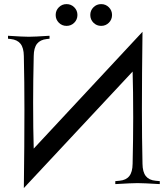

<svg xmlns="http://www.w3.org/2000/svg" viewBox="-20 -909 829 948"><path d="M634.8 -555.7 97.7 19.5Q100.6 -195.3 100.6 -366.2Q100.6 -505.4 97.7 -632.3Q97.2 -672.9 81.3 -692.9Q65.4 -712.9 33.2 -716.3L19.5 -717.8V-732.4Q94.2 -727.5 122.1 -727.5Q149.9 -727.5 224.6 -732.4V-717.8L210.9 -716.3Q178.7 -712.9 162.8 -692.9Q147 -672.9 146.5 -632.3Q143.6 -505.4 143.6 -403.8Q143.6 -270.5 146.5 -175.3L683.6 -752Q680.7 -537.6 680.7 -366.2Q680.7 -227.1 683.6 -100.1Q684.1 -59.6 700 -39.6Q715.8 -19.5 748 -16.6L769 -14.6V0Q687.5 -4.9 659.2 -4.9Q630.9 -4.9 549.3 0V-14.6L570.3 -16.6Q602.5 -19.5 618.4 -39.6Q634.3 -59.6 634.8 -100.1Q637.7 -227.1 637.7 -328.1Q637.7 -460.4 634.8 -555.7ZM270.5 -796.9Q254.9 -812.5 254.9 -835Q254.9 -857.4 270.5 -873Q286.1 -888.7 308.6 -888.7Q331.1 -888.7 346.7 -873Q362.3 -857.4 362.3 -835Q362.3 -812.5 346.7 -796.9Q331.1 -781.2 308.6 -781.2Q286.1 -781.2 270.5 -796.9ZM441.4 -796.9Q425.8 -812.5 425.8 -835Q425.8 -857.4 441.4 -873Q457 -888.7 479.5 -888.7Q502 -888.7 517.6 -873Q533.2 -857.4 533.2 -835Q533.2 -812.5 517.6 -796.9Q502 -781.2 479.5 -781.2Q457 -781.2 441.4 -796.9Z"/></svg>

Font: Flanker
Style: Regular
Weight: 400
Designer: Flanker
Foundry: Flanker
Version: Version 2.027